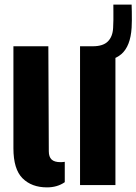

<svg xmlns="http://www.w3.org/2000/svg" viewBox="-20 -800 590 830"><path d="M38 -159V-600H189L191 -146Q191 -122 203 -110.5Q215 -99 242 -99Q251 -99 260 -100.5V-12.5Q228 10 183 10Q117 10 77.5 -29.2Q38 -68.5 38 -159ZM326 0V-600H479V0ZM380 -532Q355 -532 335.5 -535L334 -600Q346 -600 357.5 -600Q369 -600 381 -600Q425.5 -600 446.2 -620.8Q467 -641.5 469 -679Q470 -693.5 470.2 -713.5Q470.5 -733.5 470.2 -752Q470 -770.5 470 -780H549Q549.5 -768.5 549.8 -749.8Q550 -731 550 -711.8Q550 -692.5 549 -680Q544 -600.5 504.8 -566.2Q465.5 -532 380 -532Z"/></svg>

Font: Big Shoulders Stencil Text Thin Black
Style: Regular
Weight: 900
Version: Version 2.001